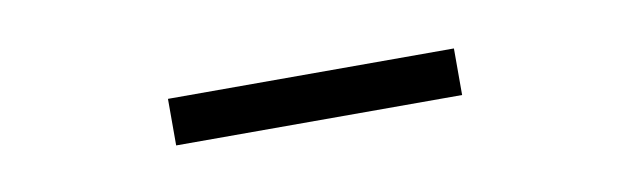

<svg xmlns="http://www.w3.org/2000/svg" viewBox="-23 -797 666 203"><g transform="rotate(-10 310.0 -695.0)"><path d="M156.5 -719.5H463.5V-669.5H156.5Z"/></g></svg>

Font: Monaspace Xenon Var ExtraLight
Style: Regular
Weight: 200
Designer: Riley Cran and the Lettermatic Team
Version: Version 1.200 (Monaspace Xenon Var)